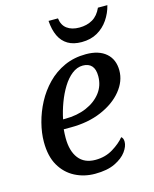

<svg xmlns="http://www.w3.org/2000/svg" viewBox="-113 -819 726 905"><g transform="rotate(-15 249.5 -366.5)"><path d="M238 10Q185 10 140.5 -13Q96 -36 69.5 -81.5Q43 -127 43 -197Q43 -241 55.5 -289.5Q68 -338 92 -383.5Q116 -429 152 -466Q188 -503 235.5 -524.5Q283 -546 341 -546Q404 -546 439 -515.5Q474 -485 474 -431Q474 -379 436.5 -333Q399 -287 333.5 -259Q268 -231 184 -231H149Q148 -220 147.5 -209.5Q147 -199 147 -189Q147 -125 175 -89Q203 -53 257 -53Q305 -53 342.5 -76Q380 -99 401 -125Q411 -118 411 -100Q411 -78 392.5 -52.5Q374 -27 336 -8.5Q298 10 238 10ZM168 -277Q227 -277 272.5 -296.5Q318 -316 344.5 -350.5Q371 -385 371 -431Q371 -465 356 -481.5Q341 -498 313 -498Q285 -498 260 -478.5Q235 -459 215 -426.5Q195 -394 180.5 -355Q166 -316 158 -277ZM338 -606Q298 -606 271 -622Q244 -638 229.5 -668.5Q215 -699 212 -743H258Q262 -709 285 -692Q308 -675 345 -675Q382 -675 409.5 -691Q437 -707 453 -743H499Q490 -706 468.5 -674.5Q447 -643 414.5 -624.5Q382 -606 338 -606Z"/></g></svg>

Font: Noto Serif
Style: Italic
Weight: 400
Italic angle: -12°
Designer: Monotype Design Team
Foundry: Monotype Imaging Inc.
Version: Version 2.013